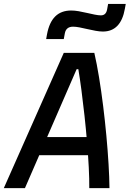

<svg xmlns="http://www.w3.org/2000/svg" viewBox="-43 -965 665 985"><path d="M-23.4 0 284.2 -693.8H440.9Q453.6 -638.7 465.1 -568.6Q476.6 -498.5 486.1 -421.9Q495.6 -345.2 502.7 -268.8Q509.8 -192.4 513.9 -123.3Q518.1 -54.2 518.6 0H415Q415.5 -44.9 412.4 -106Q409.2 -167 403.6 -235.4Q397.9 -303.7 390.4 -372.3Q382.8 -440.9 374.8 -502.4Q366.7 -564 358.9 -609.9H350.1L85 0ZM105 -168.9 125 -261.7H476.6L456.5 -168.9ZM193.8 -764.6 198.2 -789.1Q209.5 -850.1 240.2 -880.6Q271 -911.1 322.3 -911.1Q339.4 -911.1 360.4 -907.5Q381.3 -903.8 403.1 -898.7Q424.8 -893.6 443.6 -889.9Q462.4 -886.2 474.6 -886.2Q500.5 -886.2 506.3 -915.5L511.7 -944.8H602.1L597.7 -920.4Q587.4 -861.8 559.1 -832.5Q530.8 -803.2 484.9 -803.2Q468.3 -803.2 447.8 -806.9Q427.2 -810.5 405.5 -815.7Q383.8 -820.8 364.7 -824.5Q345.7 -828.1 332 -828.1Q295.9 -828.1 289.6 -793.9L284.2 -764.6Z"/></svg>

Font: Cascadia Code
Style: Italic
Weight: 400
Italic angle: -10°
Designer: Aaron Bell
Foundry: Saja Typeworks
Version: Version 2407.024